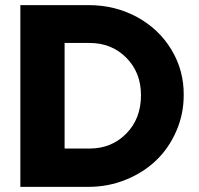

<svg xmlns="http://www.w3.org/2000/svg" viewBox="-20 -726 772 746"><path d="M59.1 0V-706.1H324.2Q427.2 -706.1 512.5 -659.7Q597.7 -613.3 646.2 -532.7Q694.8 -452.1 693.8 -356Q693.8 -282.7 665 -216.6Q636.2 -150.4 586.9 -103Q537.6 -55.7 469 -27.8Q400.4 0 324.2 0ZM231 -148.9H328.1Q413.6 -148.9 470.7 -207Q527.8 -265.1 527.8 -356Q527.8 -444.3 470.7 -501.7Q413.6 -559.1 328.1 -559.1H231Z"/></svg>

Font: Biathlonist
Style: Bold
Weight: 700
Designer: Go4gold
Foundry: Go4gold
Version: Version 3.010;FEAKit 1.0